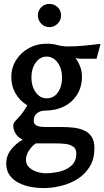

<svg xmlns="http://www.w3.org/2000/svg" viewBox="-20 -734 535 984"><path d="M219 -510Q249 -510 274.5 -503Q300 -496 328 -496Q369 -496 410 -500Q451 -504 495 -509L475 -433H393Q387 -433 380 -434Q373 -435 367 -436Q400 -392 400 -341Q400 -290 376 -250.5Q352 -211 309 -189Q266 -167 209 -167Q187 -167 170 -154Q153 -141 153 -117Q153 -100 163.5 -93Q174 -86 190 -84.5Q206 -83 223 -83H298Q326 -83 355 -80Q384 -77 409 -66.5Q434 -56 449 -34Q464 -12 464 25Q464 80 440.5 119Q417 158 378.5 182.5Q340 207 293.5 218.5Q247 230 200 230Q171 230 138.5 224Q106 218 77.5 204Q49 190 30.5 165.5Q12 141 12 104Q12 64 36.5 33Q61 2 94 -17V-20Q74 -28 61 -48Q48 -68 48 -90Q48 -102 58 -113Q68 -124 84.5 -142.5Q101 -161 120 -194Q82 -217 60 -254.5Q38 -292 38 -338Q38 -388 63 -427Q88 -466 129 -488Q170 -510 219 -510ZM219 -444Q185 -444 163 -413Q141 -382 141 -337Q141 -292 163 -261Q185 -230 219 -230Q255 -230 276.5 -260Q298 -290 298 -336Q298 -382 275.5 -413Q253 -444 219 -444ZM163 1Q144 14 128.5 37.5Q113 61 113 85Q113 109 130 124.5Q147 140 170.5 147Q194 154 215 154Q248 154 284.5 145.5Q321 137 346 115Q371 93 371 53Q371 28 354.5 17Q338 6 315 3.5Q292 1 271 1ZM293 -655Q293 -630 275 -612.5Q257 -595 233 -595Q208 -595 191 -613Q174 -631 174 -655Q174 -679 191 -696.5Q208 -714 233 -714Q258 -714 275.5 -697Q293 -680 293 -655Z"/></svg>

Font: Rosario SemiBold
Style: Regular
Weight: 600
Designer: Hector Gatti
Foundry: Omnibus Type
Version: Version 1.101; ttfautohint (v1.8.1.43-b0c9)